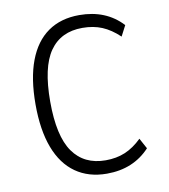

<svg xmlns="http://www.w3.org/2000/svg" viewBox="-81 -782 759 861"><g transform="rotate(-10 298.0 -352.0)"><path d="M337 9Q254 9 195 -32.5Q136 -74 105.5 -154.5Q75 -235 75 -352Q75 -470 105.5 -550.5Q136 -631 194.5 -672Q253 -713 337 -713Q398 -713 447 -693Q496 -673 533 -633L508 -585Q470 -621 430.5 -637.5Q391 -654 341 -654Q243 -654 192.5 -582Q142 -510 142 -353Q142 -196 193 -123.5Q244 -51 342 -51Q391 -51 430.5 -67.5Q470 -84 507 -120L533 -72Q496 -32 447 -11.5Q398 9 337 9Z"/></g></svg>

Font: Nunito Sans 7pt Condensed Light
Style: Regular
Weight: 300
Width: 3
Designer: Vernon Adams
Foundry: Vernon Adams
Version: Version 3.101;gftools[0.9.27]